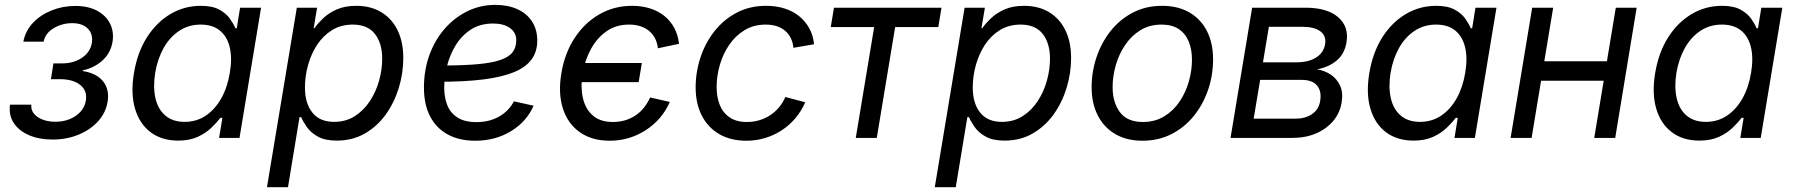

<svg xmlns="http://www.w3.org/2000/svg" viewBox="-20 -571 7429 795"><path d="M197.8 6.8Q142.6 6.8 100.3 -11.2Q58.1 -29.3 36.9 -61.8Q15.6 -94.2 21.5 -137.7H109.9Q106.4 -106.9 135.5 -86.9Q164.6 -66.9 209.5 -66.9Q242.7 -66.9 269.5 -78.1Q296.4 -89.4 314 -109.1Q331.5 -128.9 335.4 -154.3Q342.3 -194.3 312.7 -218.8Q283.2 -243.2 227.5 -243.2H190.9L201.2 -308.6H237.8Q285.6 -308.6 320.1 -332.3Q354.5 -356 360.4 -394Q365.7 -430.2 343.5 -452.6Q321.3 -475.1 278.8 -475.1Q237.3 -475.1 202.4 -454.3Q167.5 -433.6 160.6 -398.4H76.7Q85 -442.9 116.2 -476.1Q147.5 -509.3 193.6 -527.8Q239.7 -546.4 291.5 -546.4Q345.2 -546.4 382.1 -526.6Q418.9 -506.8 435.8 -472.9Q452.6 -439 445.8 -397Q437.5 -349.6 402.8 -319.3Q368.2 -289.1 322.8 -279.8L322.3 -276.9Q380.9 -267.6 407.5 -233.4Q434.1 -199.2 425.3 -148.4Q417.5 -103 385.5 -68.1Q353.5 -33.2 304.7 -13.2Q255.9 6.8 197.8 6.8Z M717.8 11.2Q649.9 11.2 603.8 -23.4Q557.6 -58.1 539.1 -121.1Q520.5 -184.1 534.7 -269Q548.8 -354 588.4 -416.3Q627.9 -478.5 685.5 -512.7Q743.2 -546.9 811 -546.9Q859.4 -546.9 887.9 -531.2Q916.5 -515.6 931.6 -494.1Q946.8 -472.7 954.6 -454.1H960.4L974.1 -539.1H1061L971.7 0H887.2L900.9 -83H892.6Q877.9 -64 855.2 -42Q832.5 -20 798.8 -4.4Q765.1 11.2 717.8 11.2ZM744.6 -66.4Q793.9 -66.4 832.3 -92.3Q870.6 -118.2 896.2 -163.8Q921.9 -209.5 931.6 -269.5Q941.9 -329.6 931.4 -374.5Q920.9 -419.4 890.6 -444.3Q860.4 -469.2 811 -469.2Q760.7 -469.2 721.7 -443.1Q682.6 -417 657.5 -372.1Q632.3 -327.1 622.6 -269.5Q613.3 -210.9 623.5 -165Q633.8 -119.1 664.3 -92.8Q694.8 -66.4 744.6 -66.4Z M1085.4 204.1 1209 -539.1H1293L1278.8 -454.6H1282.2Q1295.9 -474.1 1318.4 -495.6Q1340.8 -517.1 1374.5 -532Q1408.2 -546.9 1455.6 -546.9Q1515.1 -546.9 1558.8 -520.5Q1602.5 -494.1 1626.2 -445.8Q1649.9 -397.5 1649.9 -330.6Q1649.9 -267.6 1631.1 -206.5Q1612.3 -145.5 1576.9 -96.4Q1541.5 -47.4 1490.5 -18.1Q1439.5 11.2 1374.5 11.2Q1325.7 11.2 1296.1 -5.4Q1266.6 -22 1250.7 -44.7Q1234.9 -67.4 1227.1 -85.9H1220.2L1172.4 204.1ZM1363.3 -66.4Q1411.6 -66.4 1448.7 -89.8Q1485.8 -113.3 1511.2 -151.9Q1536.6 -190.4 1549.6 -236.6Q1562.5 -282.7 1562.5 -328.1Q1562.5 -392.1 1532.2 -430.7Q1502 -469.2 1440.9 -469.2Q1392.1 -469.2 1355 -446.3Q1317.9 -423.3 1293 -385.3Q1268.1 -347.2 1255.4 -301Q1242.7 -254.9 1242.7 -208.5Q1242.7 -143.6 1273.2 -105Q1303.7 -66.4 1363.3 -66.4Z M1947.8 11.7Q1881.8 11.7 1834.5 -13.9Q1787.1 -39.6 1761.2 -88.6Q1735.4 -137.7 1735.4 -208.5Q1735.4 -280.3 1757.8 -342.5Q1780.3 -404.8 1820.8 -451.4Q1861.3 -498 1915 -524.4Q1968.8 -550.8 2030.3 -550.8Q2083 -550.8 2122.3 -533Q2161.6 -515.1 2183.1 -481.9Q2204.6 -448.7 2204.6 -402.8Q2204.6 -356.9 2180.7 -324.5Q2156.7 -292 2106.9 -271.7Q2057.1 -251.5 1980 -241.9Q1902.8 -232.4 1796.4 -232.4L1808.1 -299.8Q1897.5 -299.8 1957.3 -305.2Q2017.1 -310.5 2052.2 -322.8Q2087.4 -335 2102.5 -355Q2117.7 -375 2117.7 -404.3Q2117.7 -436 2091.8 -454.8Q2065.9 -473.6 2022 -473.6Q1967.3 -473.6 1929 -448.2Q1890.6 -422.9 1866.2 -382.6Q1841.8 -342.3 1830.6 -296.1Q1819.3 -250 1819.3 -208Q1819.3 -168.5 1831.8 -136.2Q1844.2 -104 1873.8 -84.7Q1903.3 -65.4 1953.1 -65.4Q2006.3 -65.4 2046.9 -88.6Q2087.4 -111.8 2107.9 -151.4L2189.5 -133.3Q2160.2 -66.9 2095.5 -27.6Q2030.8 11.7 1947.8 11.7Z M2504.9 11.7Q2431.2 11.7 2381.3 -23.2Q2331.5 -58.1 2311 -121.1Q2290.5 -184.1 2304.2 -266.6Q2317.9 -350.6 2359.4 -413.8Q2400.9 -477.1 2462.2 -512Q2523.4 -546.9 2597.2 -546.9Q2637.7 -546.9 2671.6 -536.1Q2705.6 -525.4 2731 -504.9Q2756.3 -484.4 2772 -455.3Q2787.6 -426.3 2791.5 -389.6L2704.1 -371.1Q2701.7 -392.6 2693.1 -410.4Q2684.6 -428.2 2669.4 -441.4Q2654.3 -454.6 2633.1 -461.9Q2611.8 -469.2 2584.5 -469.2Q2531.2 -469.2 2491.7 -441.7Q2452.1 -414.1 2427 -368.2Q2401.9 -322.3 2392.1 -266.6Q2383.3 -211.9 2393.3 -166.3Q2403.3 -120.6 2434.1 -93.3Q2464.8 -65.9 2517.6 -65.9Q2545.4 -65.9 2569.3 -73.2Q2593.3 -80.6 2613 -94.2Q2632.8 -107.9 2647.5 -126.7Q2662.1 -145.5 2671.9 -167.5L2753.4 -148.9Q2737.3 -111.8 2711.9 -82.5Q2686.5 -53.2 2653.8 -32Q2621.1 -10.7 2583.3 0.5Q2545.4 11.7 2504.9 11.7ZM2371.1 -231 2384.3 -310.1H2637.7L2624.5 -231Z M3070.8 11.7Q3005.4 11.7 2958.3 -15.6Q2911.1 -43 2885.7 -92.8Q2860.4 -142.6 2860.4 -209Q2860.4 -272.9 2880.4 -333.3Q2900.4 -393.6 2938.5 -441.9Q2976.6 -490.2 3030.5 -518.6Q3084.5 -546.9 3152.3 -546.9Q3193.8 -546.9 3228.5 -535.9Q3263.2 -524.9 3289.1 -503.9Q3314.9 -482.9 3331.1 -453.6Q3347.2 -424.3 3350.6 -387.7L3265.1 -373Q3263.2 -394.5 3254.9 -412.1Q3246.6 -429.7 3232.2 -442.4Q3217.8 -455.1 3197.5 -462.2Q3177.2 -469.2 3150.4 -469.2Q3101.1 -469.2 3063.2 -446.3Q3025.4 -423.3 2999.5 -385.5Q2973.6 -347.7 2960.4 -301.8Q2947.3 -255.9 2947.3 -210.4Q2947.3 -168.9 2960.4 -136.2Q2973.6 -103.5 3001.5 -84.7Q3029.3 -65.9 3072.8 -65.9Q3101.1 -65.9 3126 -73.7Q3150.9 -81.5 3171.4 -95.5Q3191.9 -109.4 3207 -128.2Q3222.2 -147 3231.9 -169.4L3314 -147.5Q3298.3 -110.8 3273.4 -81.5Q3248.5 -52.2 3216.8 -31.5Q3185.1 -10.7 3147.9 0.5Q3110.8 11.7 3070.8 11.7Z M3523.4 0 3599.6 -459H3419.9L3433.1 -539.1H3878.4L3865.2 -459H3686.5L3610.4 0Z M3850.6 204.1 3974.1 -539.1H4058.1L4043.9 -454.6H4047.4Q4061 -474.1 4083.5 -495.6Q4106 -517.1 4139.6 -532Q4173.3 -546.9 4220.7 -546.9Q4280.3 -546.9 4324 -520.5Q4367.7 -494.1 4391.4 -445.8Q4415 -397.5 4415 -330.6Q4415 -267.6 4396.2 -206.5Q4377.4 -145.5 4342 -96.4Q4306.6 -47.4 4255.6 -18.1Q4204.6 11.2 4139.6 11.2Q4090.8 11.2 4061.3 -5.4Q4031.7 -22 4015.9 -44.7Q4000 -67.4 3992.2 -85.9H3985.4L3937.5 204.1ZM4128.4 -66.4Q4176.8 -66.4 4213.9 -89.8Q4251 -113.3 4276.4 -151.9Q4301.8 -190.4 4314.7 -236.6Q4327.6 -282.7 4327.6 -328.1Q4327.6 -392.1 4297.4 -430.7Q4267.1 -469.2 4206.1 -469.2Q4157.2 -469.2 4120.1 -446.3Q4083 -423.3 4058.1 -385.3Q4033.2 -347.2 4020.5 -301Q4007.8 -254.9 4007.8 -208.5Q4007.8 -143.6 4038.3 -105Q4068.8 -66.4 4128.4 -66.4Z M4710.4 11.7Q4645 11.7 4597.9 -15.9Q4550.8 -43.5 4525.4 -93.3Q4500 -143.1 4500 -209.5Q4500 -273.9 4520.3 -334.2Q4540.5 -394.5 4578.6 -442.6Q4616.7 -490.7 4670.7 -518.8Q4724.6 -546.9 4792 -546.9Q4857.4 -546.9 4904.8 -519.5Q4952.1 -492.2 4977.5 -442.4Q5002.9 -392.6 5002.9 -325.2Q5002.9 -259.8 4982.4 -199.5Q4961.9 -139.2 4923.6 -91.6Q4885.3 -43.9 4831.3 -16.1Q4777.3 11.7 4710.4 11.7ZM4712.4 -65.9Q4762.2 -65.9 4800.3 -89.1Q4838.4 -112.3 4864 -150.1Q4889.6 -188 4902.6 -233.6Q4915.5 -279.3 4915.5 -323.7Q4915.5 -365.7 4902.3 -398.4Q4889.2 -431.2 4861.3 -450.2Q4833.5 -469.2 4789.6 -469.2Q4740.2 -469.2 4702.6 -446.3Q4665 -423.3 4639.2 -385.3Q4613.3 -347.2 4600.1 -301.3Q4586.9 -255.4 4586.9 -210Q4586.9 -147.9 4616.9 -106.9Q4647 -65.9 4712.4 -65.9Z M5075.2 0 5164.6 -539.1H5385.7Q5475.1 -539.1 5520.8 -499.8Q5566.4 -460.4 5555.2 -395Q5547.4 -347.7 5514.6 -320.3Q5481.9 -293 5433.1 -283.7Q5463.9 -279.3 5489.5 -262.5Q5515.1 -245.6 5528.6 -216.8Q5542 -188 5535.2 -147Q5528.3 -103.5 5500.7 -70.6Q5473.1 -37.6 5429.9 -18.8Q5386.7 0 5331.1 0ZM5170.9 -79.6H5344.2Q5384.3 -79.6 5412.4 -98.4Q5440.4 -117.2 5446.3 -152.8Q5453.1 -192.9 5433.6 -216.6Q5414.1 -240.2 5370.6 -240.2H5197.8ZM5209.5 -313H5349.6Q5397.9 -313 5429.4 -332.8Q5460.9 -352.5 5466.8 -388.7Q5472.2 -422.9 5447 -441.4Q5421.9 -460 5372.6 -460H5233.9Z M5833 11.2Q5765.1 11.2 5719 -23.4Q5672.9 -58.1 5654.3 -121.1Q5635.7 -184.1 5649.9 -269Q5664.1 -354 5703.6 -416.3Q5743.2 -478.5 5800.8 -512.7Q5858.4 -546.9 5926.3 -546.9Q5974.6 -546.9 6003.2 -531.2Q6031.7 -515.6 6046.9 -494.1Q6062 -472.7 6069.8 -454.1H6075.7L6089.4 -539.1H6176.3L6086.9 0H6002.4L6016.1 -83H6007.8Q5993.2 -64 5970.5 -42Q5947.8 -20 5914.1 -4.4Q5880.4 11.2 5833 11.2ZM5859.9 -66.4Q5909.2 -66.4 5947.5 -92.3Q5985.8 -118.2 6011.5 -163.8Q6037.1 -209.5 6046.9 -269.5Q6057.1 -329.6 6046.6 -374.5Q6036.1 -419.4 6005.9 -444.3Q5975.6 -469.2 5926.3 -469.2Q5876 -469.2 5836.9 -443.1Q5797.9 -417 5772.7 -372.1Q5747.6 -327.1 5737.8 -269.5Q5728.5 -210.9 5738.8 -165Q5749 -119.1 5779.5 -92.8Q5810.1 -66.4 5859.9 -66.4Z M6653.3 -317.4 6639.6 -236.8H6340.3L6353.5 -317.4ZM6411.1 -539.1 6321.8 0H6234.9L6324.2 -539.1ZM6756.8 -539.1 6668 0H6581.1L6670.4 -539.1Z M7016.6 11.2Q6948.7 11.2 6902.6 -23.4Q6856.4 -58.1 6837.9 -121.1Q6819.3 -184.1 6833.5 -269Q6847.7 -354 6887.2 -416.3Q6926.8 -478.5 6984.4 -512.7Q7042 -546.9 7109.9 -546.9Q7158.2 -546.9 7186.8 -531.2Q7215.3 -515.6 7230.5 -494.1Q7245.6 -472.7 7253.4 -454.1H7259.3L7272.9 -539.1H7359.9L7270.5 0H7186L7199.7 -83H7191.4Q7176.8 -64 7154.1 -42Q7131.3 -20 7097.7 -4.4Q7064 11.2 7016.6 11.2ZM7043.5 -66.4Q7092.8 -66.4 7131.1 -92.3Q7169.4 -118.2 7195.1 -163.8Q7220.7 -209.5 7230.5 -269.5Q7240.7 -329.6 7230.2 -374.5Q7219.7 -419.4 7189.5 -444.3Q7159.2 -469.2 7109.9 -469.2Q7059.6 -469.2 7020.5 -443.1Q6981.4 -417 6956.3 -372.1Q6931.2 -327.1 6921.4 -269.5Q6912.1 -210.9 6922.4 -165Q6932.6 -119.1 6963.1 -92.8Q6993.7 -66.4 7043.5 -66.4Z"/></svg>

Font: Inter 18pt
Style: Italic
Weight: 400
Italic angle: -9.3988°
Designer: Rasmus Andersson
Foundry: rsms
Version: Version 4.001;git-66647c0bb